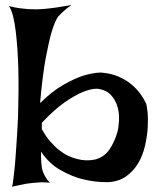

<svg xmlns="http://www.w3.org/2000/svg" viewBox="-20 -709 622 742"><path d="M14.6 -685.5Q37.1 -679.7 56.2 -677.2Q75.2 -674.8 88.9 -673.8Q105.5 -672.9 119.1 -672.9Q132.8 -672.9 153.3 -674.8Q189.5 -677.7 255.9 -689.5Q245.1 -681.6 235.8 -674.3Q226.6 -667 219.7 -660.2L205.1 -645.5Q192.4 -627.9 179.7 -585.9Q168.9 -549.8 156.7 -484.4Q144.5 -418.9 134.8 -310.5Q182.6 -357.4 225.1 -381.3Q267.6 -405.3 299.8 -416Q337.9 -427.7 369.1 -428.7Q409.2 -425.8 439 -412.6Q468.8 -399.4 489.7 -381.3Q510.7 -363.3 523.9 -344.2Q537.1 -325.2 543.9 -310.5Q547.9 -300.8 550.3 -274.9Q552.7 -249 550.8 -215.8Q548.8 -182.6 540.5 -146Q532.2 -109.4 514.2 -78.6Q496.1 -47.9 467.3 -27.3Q438.5 -6.8 395.5 -4.9Q345.7 -4.9 298.8 -16.6Q258.8 -26.4 214.4 -51.3Q169.9 -76.2 138.7 -123Q138.7 -111.3 138.7 -100.1Q138.7 -88.9 139.6 -81.1Q140.6 -70.3 141.6 -62.5Q142.6 -53.7 146.5 -43.9Q149.4 -36.1 155.8 -24.9Q162.1 -13.7 172.9 -2.9Q162.1 -3.9 151.4 -4.4Q140.6 -4.9 129.9 -3.9Q118.2 -2.9 106.4 -2Q94.7 -1 82 1Q71.3 2.9 56.6 5.9Q42 8.8 26.4 12.7Q29.3 3.9 31.2 -13.2Q33.2 -30.3 35.6 -51.3Q38.1 -72.3 39.6 -95.7Q41 -119.1 43 -142.6Q46.9 -196.3 49.8 -259.8Q52.7 -358.4 50.8 -443.4Q49.8 -479.5 47.4 -516.6Q44.9 -553.7 41 -586.4Q37.1 -619.1 30.8 -645Q24.4 -670.9 14.6 -685.5ZM141.6 -210Q157.2 -181.6 174.8 -161.6Q192.4 -141.6 210 -127.9Q227.5 -114.3 244.6 -106.4Q261.7 -98.6 277.3 -94.7Q313.5 -85 348.6 -92.8Q383.8 -102.5 403.3 -131.8Q422.9 -161.1 433.6 -198.2Q438.5 -215.8 439.9 -243.2Q441.4 -270.5 434.1 -296.4Q426.8 -322.3 408.2 -342.3Q389.6 -362.3 354.5 -366.2Q330.1 -366.2 297.9 -352.5Q269.5 -340.8 230.5 -314Q191.4 -287.1 141.6 -234.4Z"/></svg>

Font: Lakki Reddy
Style: Regular
Weight: 400
Designer: Appaji Ambarisha Darbha
Version: Version 1.0.4; ttfautohint (v1.2.42-39fb)